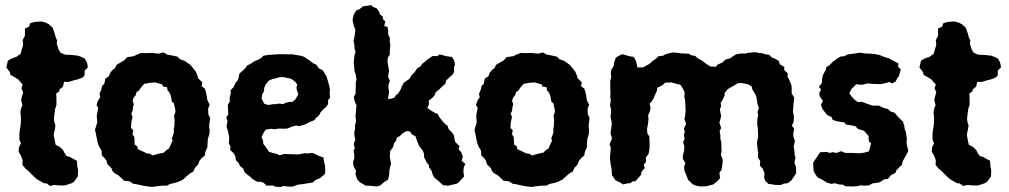

<svg xmlns="http://www.w3.org/2000/svg" viewBox="-20 -724 4005 762"><path d="M179 14 165 4 154 3 126 -13 116 -22 112 -26 93 -45 81 -55 69 -70 70 -88 62 -109 54 -121 55 -139 63 -155 57 -169V-195L60 -216L62 -229L63 -245V-258L61 -279L64 -295L69 -306L64 -327L66 -338L72 -357L65 -374L70 -388L52 -409L36 -419L22 -426L19 -438L5 -456L10 -477L11 -483L24 -491L46 -499L62 -511L66 -526L72 -546L70 -565L79 -582V-611L95 -618L100 -632L117 -637L144 -639L162 -634L175 -627L189 -614L197 -591L202 -573L207 -563L205 -552L212 -529L220 -515L238 -507L264 -506L290 -503L306 -497L317 -491L325 -476L329 -457L316 -444V-426L309 -417L289 -409L272 -405L253 -399H234L230 -380L216 -369L215 -361L203 -353L204 -333V-307L199 -293L196 -271L194 -254L195 -242L200 -226L198 -213L193 -189L197 -168L201 -149L216 -142L230 -129L236 -117L244 -105L258 -101L268 -95L285 -86L287 -62L290 -48L289 -24L275 -4L265 3L237 12H219L195 10Z M584 18 566 16 548 13 526 8 508 5 495 -4 472 -7 461 -18 450 -28 434 -37 426 -46 422 -57 406 -73 403 -86 394 -98 384 -107 383 -127 375 -139 369 -153 366 -166 362 -186 357 -209 366 -238 364 -265 366 -276 370 -296 363 -307 369 -325 378 -338 375 -351 383 -371 385 -383 394 -391 398 -412 412 -421 417 -434 426 -446 436 -453 443 -467 462 -478 474 -485 484 -497 511 -501 523 -507 541 -514 558 -513 581 -514 610 -511 629 -516 644 -507 663 -504 685 -499 694 -489 712 -483 725 -474 736 -466 745 -455 757 -440 764 -423 766 -414 783 -397 780 -382 793 -372 797 -360 800 -346 803 -326 812 -309 806 -292 807 -270 814 -256 810 -225 812 -205 811 -192 805 -173 804 -159 803 -139 795 -121 793 -107 781 -97 772 -86 766 -71 754 -58 747 -43 733 -35 719 -23 706 -11 689 -3 674 2 655 6 642 13H623L603 15ZM585 -107 614 -115 630 -118 639 -127 651 -135 658 -151 665 -166 662 -175 666 -185 670 -198V-214L672 -222L673 -247L671 -266L676 -278V-288L670 -314L662 -321L658 -344L652 -358L645 -365L643 -378L626 -381L624 -389L595 -397L572 -395L552 -391L539 -376L531 -364L522 -359L519 -347L511 -337L506 -325L511 -310L508 -300L506 -284L501 -273L506 -260L501 -238L500 -216L509 -207L506 -191L513 -180L514 -166V-151L525 -143L527 -132L551 -121L563 -115L575 -114Z M1072 17 1064 12 1038 13 1028 3 1018 -2 1000 -3 983 -13 970 -25 963 -30 951 -40 946 -54 932 -66 927 -77 916 -89 914 -104 907 -116 893 -129 895 -142 888 -155 890 -178 885 -202 879 -223 883 -244 878 -258 886 -270 885 -291 884 -307 893 -324 891 -334 896 -354 895 -366 907 -378 914 -394 925 -408 928 -421 930 -432 944 -444 954 -454 961 -464 975 -471 988 -480 1007 -488 1018 -495 1026 -503 1044 -506 1072 -508 1092 -509H1107L1128 -508L1134 -509L1148 -507L1173 -503L1186 -499L1198 -491L1210 -483L1221 -474L1237 -466L1245 -453L1261 -445L1270 -430L1276 -421L1280 -407L1286 -386L1290 -368L1288 -357L1290 -336L1282 -327V-311L1275 -300L1265 -292L1253 -279L1246 -266L1234 -256L1227 -247L1208 -239L1190 -230L1166 -223L1158 -226L1140 -222L1121 -214L1106 -213L1088 -214L1070 -211L1057 -213L1034 -209L1025 -195L1018 -179L1024 -166L1025 -153L1034 -142L1042 -130L1047 -122L1065 -116L1074 -115L1089 -108L1095 -109L1107 -113L1132 -112L1162 -111L1169 -112L1189 -116L1200 -115L1218 -117L1224 -116L1246 -105L1264 -99L1265 -86L1270 -68L1271 -38L1266 -30L1250 -17L1231 -9L1222 0L1198 4L1180 7L1162 9L1143 16L1130 17L1102 14L1098 18ZM1041 -308H1050L1066 -311L1073 -310L1084 -313L1103 -311L1115 -316L1126 -319L1140 -320L1151 -328L1156 -336L1164 -349L1157 -371V-380L1160 -388L1153 -398L1142 -407L1131 -413L1122 -414L1107 -418H1091L1071 -412L1063 -411L1047 -404L1040 -396L1034 -388L1029 -376L1027 -360L1021 -351L1018 -334L1022 -326L1028 -313Z M1445 13H1431L1422 7L1409 0L1397 -13L1391 -33L1393 -46L1384 -62L1381 -81L1386 -94V-110L1383 -126L1388 -134L1384 -153L1390 -169L1387 -185L1386 -198L1389 -213V-229L1393 -242L1391 -264L1392 -272L1393 -289L1395 -305L1388 -321L1384 -339L1392 -354L1391 -364L1392 -382V-396L1395 -411L1391 -431L1387 -441L1386 -457L1384 -474L1385 -489L1387 -506L1391 -518L1387 -533L1386 -550L1383 -563L1387 -579L1389 -591L1390 -607L1383 -625L1379 -645L1384 -667L1395 -684L1406 -687L1421 -699L1444 -702L1454 -704L1459 -697L1475 -691L1486 -675L1487 -668L1499 -658L1500 -648L1509 -639L1505 -621L1518 -617L1521 -600L1520 -589L1527 -574V-558L1529 -543L1527 -523V-507L1519 -495L1518 -479L1521 -460L1524 -445L1522 -432L1520 -419L1527 -404L1521 -384L1522 -372L1524 -358L1522 -345L1520 -331L1531 -332L1546 -337L1551 -346L1561 -354L1569 -367L1574 -379L1582 -395L1596 -405L1605 -411L1613 -425L1626 -438L1635 -452L1649 -461L1656 -471L1665 -478L1674 -486L1687 -495L1698 -502L1715 -501L1725 -508L1734 -506L1751 -501L1774 -498L1782 -485L1786 -469L1782 -458V-439L1777 -429L1763 -416L1751 -405L1747 -391L1733 -379L1722 -368L1709 -358L1706 -347L1696 -336L1681 -324L1683 -312L1676 -295L1691 -285L1708 -275L1717 -272L1725 -257L1731 -250L1744 -234L1756 -225L1761 -211L1773 -199L1782 -186L1784 -170L1787 -160L1804 -144L1800 -132L1811 -119L1817 -102L1812 -86L1827 -73L1821 -62L1819 -43L1822 -24L1802 -2L1795 4L1780 8L1758 13L1739 11L1734 7L1720 -6L1704 -19L1697 -31L1693 -46L1682 -61L1683 -68L1674 -78L1663 -100V-113L1658 -126L1644 -144L1639 -155L1633 -171L1629 -183L1613 -192L1608 -202L1593 -204L1577 -194L1567 -184L1555 -178L1551 -164L1544 -156L1540 -140L1528 -124L1527 -101L1530 -84L1532 -72L1528 -61L1525 -45V-32L1520 -11L1504 -1L1489 12L1476 16Z M2090 18 2072 16 2054 13 2032 8 2014 5 2001 -4 1978 -7 1967 -18 1956 -28 1940 -37 1932 -46 1928 -57 1912 -73 1909 -86 1900 -98 1890 -107 1889 -127 1881 -139 1875 -153 1872 -166 1868 -186 1863 -209 1872 -238 1870 -265 1872 -276 1876 -296 1869 -307 1875 -325 1884 -338 1881 -351 1889 -371 1891 -383 1900 -391 1904 -412 1918 -421 1923 -434 1932 -446 1942 -453 1949 -467 1968 -478 1980 -485 1990 -497 2017 -501 2029 -507 2047 -514 2064 -513 2087 -514 2116 -511 2135 -516 2150 -507 2169 -504 2191 -499 2200 -489 2218 -483 2231 -474 2242 -466 2251 -455 2263 -440 2270 -423 2272 -414 2289 -397 2286 -382 2299 -372 2303 -360 2306 -346 2309 -326 2318 -309 2312 -292 2313 -270 2320 -256 2316 -225 2318 -205 2317 -192 2311 -173 2310 -159 2309 -139 2301 -121 2299 -107 2287 -97 2278 -86 2272 -71 2260 -58 2253 -43 2239 -35 2225 -23 2212 -11 2195 -3 2180 2 2161 6 2148 13H2129L2109 15ZM2091 -107 2120 -115 2136 -118 2145 -127 2157 -135 2164 -151 2171 -166 2168 -175 2172 -185 2176 -198V-214L2178 -222L2179 -247L2177 -266L2182 -278V-288L2176 -314L2168 -321L2164 -344L2158 -358L2151 -365L2149 -378L2132 -381L2130 -389L2101 -397L2078 -395L2058 -391L2045 -376L2037 -364L2028 -359L2025 -347L2017 -337L2012 -325L2017 -310L2014 -300L2012 -284L2007 -273L2012 -260L2007 -238L2006 -216L2015 -207L2012 -191L2019 -180L2020 -166V-151L2031 -143L2033 -132L2057 -121L2069 -115L2081 -114Z M2510 -456 2534 -457 2545 -464 2557 -470 2570 -482 2583 -491 2594 -501 2612 -503 2622 -509 2642 -514 2654 -516 2686 -512 2713 -511 2723 -505 2739 -502 2750 -492 2764 -485 2784 -470 2799 -460 2821 -459 2827 -467 2847 -476 2860 -488 2877 -492 2891 -502 2903 -509 2925 -512 2936 -511 2947 -514 2976 -517 2991 -514 3003 -513 3016 -509 3033 -506 3043 -496 3056 -491 3070 -483 3075 -469 3093 -458 3092 -447 3107 -432 3105 -422 3114 -403 3121 -386 3122 -373V-353L3132 -337L3130 -318L3128 -297L3127 -280L3131 -262L3130 -243L3123 -225L3132 -213L3128 -195L3129 -181L3135 -164L3130 -144L3133 -123L3134 -108L3137 -99L3133 -78L3139 -62L3140 -37L3131 -23L3120 -7L3106 3L3090 5L3080 10H3058L3046 8L3030 6L3018 -5L3013 -17L3014 -38L3006 -56L2996 -66L2997 -85L2988 -99L2989 -118L2987 -130L2985 -147L2984 -159L2989 -180L2988 -199V-212L2985 -231L2986 -253L2989 -267L2986 -280L2992 -295L2987 -309L2984 -326L2981 -343L2973 -358L2966 -369L2963 -381L2950 -389L2927 -394H2924H2909L2894 -385L2878 -376L2868 -370L2856 -355V-345L2849 -330L2840 -316L2842 -303L2837 -290L2842 -263L2837 -244L2835 -238L2842 -216L2836 -204L2839 -187V-174L2843 -157V-142L2844 -126L2841 -109L2848 -92V-82L2846 -65L2844 -51L2835 -38L2838 -17L2828 -6L2811 8L2795 12L2783 15L2758 16L2743 13L2728 7L2721 -1L2711 -10L2701 -36L2696 -48L2695 -62L2700 -77L2690 -94V-108L2695 -125L2696 -144L2691 -160L2697 -172L2694 -189L2698 -201L2694 -214L2703 -232L2696 -252L2699 -262L2701 -285L2700 -308L2699 -326L2696 -340L2697 -358L2692 -369L2681 -387L2662 -392L2645 -397L2620 -396L2608 -385L2589 -376L2587 -364L2583 -355L2575 -336L2566 -321L2558 -313L2562 -296L2559 -281L2552 -266L2554 -252L2551 -228L2548 -213L2549 -195L2557 -182L2558 -159V-137L2556 -124L2554 -113L2543 -99L2544 -82L2535 -70L2539 -57L2526 -42L2524 -30L2516 -21L2510 -14L2502 -5L2490 -4L2482 3L2469 4L2453 8L2439 -1L2423 -8L2414 -21L2409 -29L2407 -55L2403 -75L2401 -91V-108L2403 -121L2404 -139L2399 -151L2405 -165L2409 -175L2403 -194L2406 -217L2408 -235L2406 -247L2403 -261L2405 -274V-292L2401 -305L2404 -323L2402 -341L2403 -355L2402 -370V-385V-402L2406 -421L2404 -432L2406 -447L2416 -463V-472L2424 -495L2433 -501L2449 -509L2478 -501L2495 -498L2504 -482Z M3262 1 3243 -11 3225 -20 3214 -35 3209 -47 3207 -77 3216 -92 3224 -103 3235 -120 3262 -121 3273 -117 3284 -120 3300 -117 3318 -124 3335 -117H3368L3376 -116H3394L3409 -118L3428 -123L3432 -135L3437 -156L3428 -163L3427 -185L3413 -200L3409 -205L3385 -212L3375 -223L3356 -227L3337 -230L3332 -238L3300 -243L3285 -248L3280 -260L3263 -267L3257 -275L3245 -290L3238 -308L3246 -324L3233 -342L3232 -357L3239 -368L3230 -379L3242 -395L3243 -414L3247 -428L3258 -448L3259 -457L3273 -466L3285 -479L3296 -486L3304 -493L3318 -500L3331 -501L3344 -508L3360 -510L3395 -515L3410 -512L3433 -511L3448 -510L3470 -506L3492 -497L3507 -493L3521 -485L3545 -473V-458L3555 -449L3548 -423L3540 -412L3535 -401L3521 -393L3509 -399L3499 -395L3480 -391L3473 -390L3445 -391L3423 -393L3404 -388H3388L3378 -390L3371 -382L3360 -372L3351 -354L3359 -342L3371 -329L3384 -319L3401 -320L3422 -312L3442 -305H3467L3492 -294L3503 -292L3515 -281L3530 -277L3539 -266L3549 -255L3563 -242L3569 -225L3570 -213L3575 -201L3579 -175L3578 -159L3579 -148L3585 -125L3575 -106L3563 -85L3559 -69L3552 -63L3536 -46L3534 -38L3516 -29L3504 -14L3489 -12L3470 0L3457 2L3442 4L3428 12L3405 13L3398 11L3382 15L3362 16L3335 15L3325 9L3311 8L3291 3L3281 6Z M3803 14 3789 4 3778 3 3750 -13 3740 -22 3736 -26 3717 -45 3705 -55 3693 -70 3694 -88 3686 -109 3678 -121 3679 -139 3687 -155 3681 -169V-195L3684 -216L3686 -229L3687 -245V-258L3685 -279L3688 -295L3693 -306L3688 -327L3690 -338L3696 -357L3689 -374L3694 -388L3676 -409L3660 -419L3646 -426L3643 -438L3629 -456L3634 -477L3635 -483L3648 -491L3670 -499L3686 -511L3690 -526L3696 -546L3694 -565L3703 -582V-611L3719 -618L3724 -632L3741 -637L3768 -639L3786 -634L3799 -627L3813 -614L3821 -591L3826 -573L3831 -563L3829 -552L3836 -529L3844 -515L3862 -507L3888 -506L3914 -503L3930 -497L3941 -491L3949 -476L3953 -457L3940 -444V-426L3933 -417L3913 -409L3896 -405L3877 -399H3858L3854 -380L3840 -369L3839 -361L3827 -353L3828 -333V-307L3823 -293L3820 -271L3818 -254L3819 -242L3824 -226L3822 -213L3817 -189L3821 -168L3825 -149L3840 -142L3854 -129L3860 -117L3868 -105L3882 -101L3892 -95L3909 -86L3911 -62L3914 -48L3913 -24L3899 -4L3889 3L3861 12H3843L3819 10Z"/></svg>

Font: Winky Rough SemiBold
Style: Regular
Weight: 600
Designer: Simon Atzbach
Foundry: typofactur
Version: Version 1.206; ttfautohint (v1.8.4.7-5d5b)